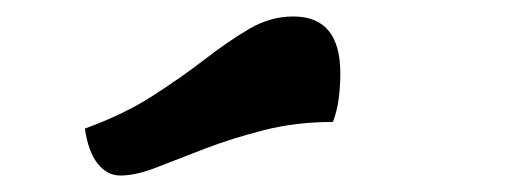

<svg xmlns="http://www.w3.org/2000/svg" viewBox="-20 -879 640 233"><path d="M126 -666Q110 -666 98.5 -680.5Q87 -695 83 -723Q130 -740 165 -762.5Q200 -785 228.5 -807Q257 -829 282.5 -844Q308 -859 336 -859Q393 -859 393 -790Q393 -774 391 -759Q389 -744 384 -731Q339 -731 300 -721Q261 -711 228.5 -698.5Q196 -686 170.5 -676Q145 -666 126 -666Z"/></svg>

Font: Lemonada Medium
Style: Regular
Weight: 500
Designer: Mohamed Gaber (Arabic), Eduardo Tunni (Latin)
Foundry: Kief Type Foundry
Version: Version 4.004; ttfautohint (v1.8.2)